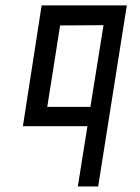

<svg xmlns="http://www.w3.org/2000/svg" viewBox="-20 -460 510 700"><path d="M298.8 0H63.5L131.8 -440.4H442.4L337.9 219.7H263.7ZM357.4 -368.2 199.2 -367.2 152.3 -70.3H309.6Z"/></svg>

Font: Geo
Style: Oblique
Weight: 500
Italic angle: -11°
Version: Version 001.2